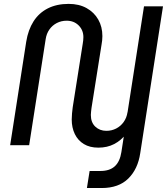

<svg xmlns="http://www.w3.org/2000/svg" viewBox="-20 -732 849 968"><path d="M475.8 12.4Q432.6 12.4 402.7 -5.8Q372.8 -24 357.2 -56.2Q341.6 -88.4 341.6 -129.8Q341.6 -142.4 343.1 -160Q344.6 -177.6 346.6 -191.2L397.2 -512Q398.6 -519.2 399.5 -528.4Q400.4 -537.6 400.4 -544.8Q400.4 -580.2 376.5 -603.9Q352.6 -627.6 316 -627.6Q289.2 -627.6 266.6 -616Q244 -604.4 229.2 -583.5Q214.4 -562.6 210.2 -534.4L127 0H31.2L112.2 -521.8Q122 -582 149.2 -624.5Q176.4 -667 221.1 -689.7Q265.8 -712.4 326.2 -712.4Q378.4 -712.4 416.5 -691.2Q454.6 -670 475.4 -633.4Q496.2 -596.8 496.2 -549.8Q496.2 -539.2 495 -527.7Q493.8 -516.2 491.8 -506L441.4 -188Q440.4 -178.6 439.2 -169.3Q438 -160 438 -152.6Q438 -114.8 460.4 -93.6Q482.8 -72.4 516.4 -72.4Q543 -72.4 565.6 -84Q588.2 -95.6 603.4 -116.8Q618.6 -138 622.8 -166L653.8 -131.2Q640.2 -88.8 615.3 -56.3Q590.4 -23.8 555.5 -5.7Q520.6 12.4 475.8 12.4ZM418.2 216 431.8 130H486.2Q532.8 130 558.7 106.4Q584.6 82.8 592 34.6L706 -700H801.8L687 40.4Q675.2 120.4 626.8 168.2Q578.4 216 492.6 216Z"/></svg>

Font: MuseoModerno Thin
Style: Italic
Weight: 100
Italic angle: -9°
Designer: Pablo Cosgaya, Héctor Gatti, Marcela Romero, and the Authors of The MuseoModerno Project.
Foundry: Omnibus-Type Team
Version: Version 1.003